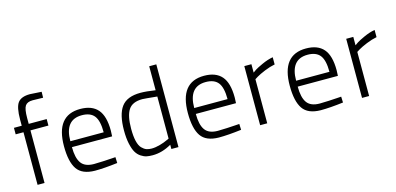

<svg xmlns="http://www.w3.org/2000/svg" viewBox="-68 -1146 3239 1569"><g transform="rotate(-15 1552.0 -361.0)"><path d="M155 -445V0H96V-445H30V-500H96V-551Q96 -657 125 -694.5Q154 -732 227 -732L325 -726L324 -676Q265 -678 236 -678Q190 -678 172.5 -652Q155 -626 155 -550V-500H307V-445Z M586 -45Q618 -45 664 -47.5Q710 -50 740 -52L769 -54L771 -4Q658 10 580 10Q472 9 429 -54Q386 -117 386 -248Q386 -509 592 -509Q691 -509 740 -452.5Q789 -396 789 -273L787 -225H447Q447 -133 478.5 -89Q510 -45 586 -45ZM447 -275H729Q729 -373 696.5 -414.5Q664 -456 592 -456Q447 -456 447 -275Z M1288 -700V0H1228V-36Q1149 10 1068 10Q1039 10 1017 5.5Q995 1 970.5 -15Q946 -31 930 -58Q914 -85 903.5 -133Q893 -181 893 -246Q893 -381 940.5 -445Q988 -509 1102 -509Q1152 -509 1228 -497V-700ZM1074 -45Q1107 -45 1145.5 -56Q1184 -67 1206 -78L1228 -88V-444Q1118 -455 1104 -455Q1019 -455 986 -404Q953 -353 953 -244Q953 -181 963 -139.5Q973 -98 992 -78.5Q1011 -59 1030 -52Q1049 -45 1074 -45Z M1634 -45Q1666 -45 1712 -47.5Q1758 -50 1788 -52L1817 -54L1819 -4Q1706 10 1628 10Q1520 9 1477 -54Q1434 -117 1434 -248Q1434 -509 1640 -509Q1739 -509 1788 -452.5Q1837 -396 1837 -273L1835 -225H1495Q1495 -133 1526.5 -89Q1558 -45 1634 -45ZM1495 -275H1777Q1777 -373 1744.5 -414.5Q1712 -456 1640 -456Q1495 -456 1495 -275Z M1979 0V-500H2039V-429Q2048 -436 2064.5 -447Q2081 -458 2129 -480Q2177 -502 2222 -510V-449Q2180 -441 2134 -422Q2088 -403 2063 -388L2039 -373V0Z M2496 -45Q2528 -45 2574 -47.5Q2620 -50 2650 -52L2679 -54L2681 -4Q2568 10 2490 10Q2382 9 2339 -54Q2296 -117 2296 -248Q2296 -509 2502 -509Q2601 -509 2650 -452.5Q2699 -396 2699 -273L2697 -225H2357Q2357 -133 2388.5 -89Q2420 -45 2496 -45ZM2357 -275H2639Q2639 -373 2606.5 -414.5Q2574 -456 2502 -456Q2357 -456 2357 -275Z M2841 0V-500H2901V-429Q2910 -436 2926.5 -447Q2943 -458 2991 -480Q3039 -502 3084 -510V-449Q3042 -441 2996 -422Q2950 -403 2925 -388L2901 -373V0Z"/></g></svg>

Font: TitilliumText22L Lt
Style: Thin
Weight: 300
Designer: Campivisivi
Foundry: Campivisivi
Version: 1.000